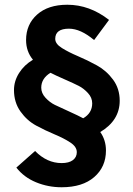

<svg xmlns="http://www.w3.org/2000/svg" viewBox="-20 -709 563 810"><path d="M485 -284Q485 -201 403 -152Q427 -118 427 -74Q427 -5 377.5 38Q328 81 240 81Q183 81 132 60Q81 39 49 -2L128 -72Q178 -21 240 -21Q271 -21 287.5 -33.5Q304 -46 304 -67Q304 -90 276.5 -108Q249 -126 210.5 -142Q172 -158 133 -179Q94 -200 66.5 -238.5Q39 -277 39 -329Q39 -367 60.5 -401Q82 -435 119 -457Q90 -492 90 -540Q90 -606 136.5 -647.5Q183 -689 264 -689Q358 -689 440 -625L377 -540Q320 -588 271 -588Q213 -588 213 -545Q213 -524 241 -506.5Q269 -489 309 -472Q349 -455 389 -433Q429 -411 457 -373Q485 -335 485 -284ZM154 -339Q154 -316 172 -296.5Q190 -277 211.5 -266.5Q233 -256 272 -238.5Q311 -221 331 -210Q369 -232 369 -273Q369 -297 351 -316.5Q333 -336 312.5 -346.5Q292 -357 252 -374.5Q212 -392 193 -402Q154 -378 154 -339Z"/></svg>

Font: Assistant
Style: Bold
Weight: 700
Designer: Hebrew By Ben Nathan, Latin by Paul Hunt
Version: Version 2.001;PS 002.001;hotconv 1.0.88;makeotf.lib2.5.64775